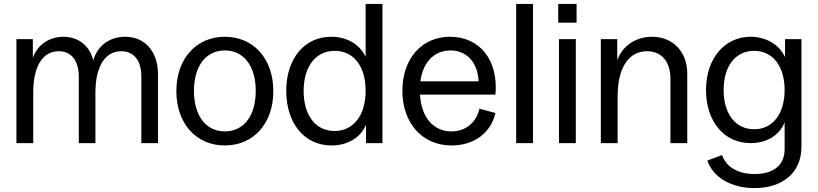

<svg xmlns="http://www.w3.org/2000/svg" viewBox="-20 -732 4183 982"><path d="M64 0H150V-260C150 -392 198 -470 280 -470C345 -470 383 -422 383 -340V0H468V-258C468 -391 517 -470 600 -470C665 -470 703 -422 703 -340V0H788V-352C788 -468 722 -544 620 -544C540 -544 477 -497 457 -422C441 -495 383 -544 304 -544C231 -544 170 -501 148 -436V-532H64Z M1130 12C1277 12 1378 -101 1378 -266C1378 -431 1277 -544 1130 -544C983 -544 882 -431 882 -266C882 -101 983 12 1130 12ZM1130 -60C1033 -60 972 -140 972 -267C972 -394 1033 -474 1130 -474C1227 -474 1288 -394 1288 -267C1288 -140 1227 -60 1130 -60Z M1676 12C1759 12 1827 -30 1852 -95V0H1936V-712H1850V-441C1821 -504 1756 -544 1674 -544C1537 -544 1444 -432 1444 -268C1444 -102 1536 12 1676 12ZM1691 -62C1594 -62 1533 -142 1533 -267C1533 -392 1595 -472 1692 -472C1789 -472 1850 -393 1850 -268C1850 -142 1788 -62 1691 -62Z M2290 12C2402 12 2490 -50 2514 -154L2432 -176C2417 -106 2362 -60 2289 -60C2196 -60 2135 -132 2128 -248H2514C2530 -428 2431 -544 2282 -544C2137 -544 2038 -432 2038 -268C2038 -102 2140 12 2290 12ZM2130 -316C2143 -413 2200 -474 2284 -474C2367 -474 2423 -413 2428 -316Z M2620 0H2706V-712H2620Z M2839 0H2925V-532H2839ZM2835 -616H2929V-712H2835Z M3053 0H3139V-240C3139 -385 3195 -470 3289 -470C3364 -470 3409 -417 3409 -328V0H3495V-356C3495 -468 3421 -544 3315 -544C3230 -544 3161 -495 3137 -423V-532H3053Z M3839 230C3985 230 4079 149 4079 20V-532H3995V-440C3966 -504 3898 -544 3819 -544C3687 -544 3591 -434 3591 -272C3591 -110 3684 0 3819 0C3902 0 3968 -41 3993 -107V30C3993 112 3938 158 3839 158C3752 158 3694 121 3673 61L3598 89C3627 176 3721 230 3839 230ZM3837 -71C3742 -71 3681 -149 3681 -272C3681 -394 3742 -472 3837 -472C3932 -472 3993 -394 3993 -272C3993 -149 3932 -71 3837 -71Z"/></svg>

Font: Ronzino
Style: Regular
Weight: 400
Designer: Nunzio Mazzaferro
Foundry: Collletttivo
Version: Version 1.000;Glyphs 3.3 (3337)